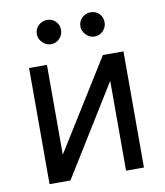

<svg xmlns="http://www.w3.org/2000/svg" viewBox="-84 -819 764 888"><g transform="rotate(-10 298.0 -375.0)"><path d="M160.6 -123.5 423.3 -545.4H520V0H436V-421.9L174.8 0H76.7V-545.4H160.6ZM196.3 -636.2Q173.8 -636.2 156.5 -653.6Q139.2 -670.9 139.2 -693.4Q139.2 -717.8 156.5 -733.9Q173.8 -750 196.3 -750Q220.7 -750 236.8 -733.9Q252.9 -717.8 252.9 -693.4Q252.9 -670.9 236.8 -653.6Q220.7 -636.2 196.3 -636.2ZM400.9 -636.2Q378.4 -636.2 361.1 -653.6Q343.8 -670.9 343.8 -693.4Q343.8 -717.8 361.1 -733.9Q378.4 -750 400.9 -750Q425.3 -750 441.4 -733.9Q457.5 -717.8 457.5 -693.4Q457.5 -670.9 441.4 -653.6Q425.3 -636.2 400.9 -636.2Z"/></g></svg>

Font: Sahel VF Regular
Style: Regular
Weight: 400
Foundry: Saber Rastikerdar (saber.rastikerdar@gmail.com)
Version: Version 3.4.0